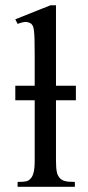

<svg xmlns="http://www.w3.org/2000/svg" viewBox="-20 -715 338 735"><path d="M194.3 -331.1V-101.1Q194.3 -86.4 195.1 -75.9Q195.8 -65.4 197.3 -57.9Q198.7 -50.3 201.2 -45.2Q203.6 -40 207 -35.6Q210.4 -31.2 214.8 -28.1Q219.2 -24.9 225.8 -22.7Q232.4 -20.5 242.4 -19.5Q252.4 -18.6 266.6 -18.6V0H47.4V-18.6Q69.8 -18.6 80.6 -21Q91.3 -23.4 99.1 -33.7Q102.1 -37.1 104.5 -42.5Q106.9 -47.9 108.9 -55.7Q110.8 -63.5 111.8 -74.5Q112.8 -85.4 112.8 -101.1V-331.1H38.6V-386.7H112.8V-506.8Q112.8 -544.9 112.1 -566.9Q111.3 -588.9 109.6 -600.6Q107.9 -612.3 105.2 -616.7Q102.5 -621.1 99.1 -624.5Q89.8 -630.4 79.1 -630.9Q68.4 -631.3 47.4 -623.5L38.6 -641.1L173.3 -694.8H194.3V-386.7H270.5V-331.1Z"/></svg>

Font: Doulos SIL Am
Style: Regular
Weight: 400
Designer: Walt Agee, Victor Gaultney, Peter Martin, Debbi Hosken, Becca Hirsbrunner
Foundry: SIL International
Version: Version 5.000